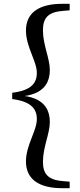

<svg xmlns="http://www.w3.org/2000/svg" viewBox="-20 -810 418 1006"><path d="M44 -291C144 -278 173 -239 173 -186C173 -124 116 -50 116 36C116 129 184 176 306 176H345V142L310 139C232 133 205 101 205 38C205 -39 241 -110 241 -170C241 -237 210 -292 110 -307C210 -322 241 -377 241 -444C241 -504 205 -575 205 -651C205 -716 232 -747 310 -753L345 -756V-790H306C184 -790 116 -743 116 -650C116 -564 173 -490 173 -428C173 -375 144 -336 44 -324Z"/></svg>

Font: GenKiMin2 TW SB
Style: Regular
Weight: 600
Version: Version 2.100;PS 2.1;hotconv 16.6.51;makeotf.lib2.5.65220 DE